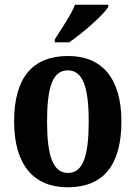

<svg xmlns="http://www.w3.org/2000/svg" viewBox="-20 -786 577 816"><path d="M213 -619V-606H274C331 -645 418 -721 440 -756V-766H299C281 -721 240 -662 213 -619ZM267 10C418 10 496 -82 496 -270C496 -457 410 -548 270 -548C119 -548 40 -457 40 -270C40 -82 126 10 267 10ZM269 -51C204 -51 180 -126 180 -270C180 -414 203 -487 268 -487C333 -487 357 -414 357 -270C357 -126 334 -51 269 -51Z"/></svg>

Font: Noto Serif Sinhala Condensed
Style: Bold
Weight: 700
Width: 3
Designer: Jelle Bosma - Monotype Design Team
Foundry: Monotype Imaging Inc.
Version: Version 2.007